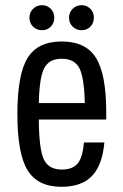

<svg xmlns="http://www.w3.org/2000/svg" viewBox="-20 -709 475 739"><path d="M388.9 -248.9V-275.9Q388.9 -423.4 349.4 -486.4Q310 -549.3 217.4 -549.3Q124.9 -549.3 85.9 -485.5Q46.9 -421.7 46.9 -269.7Q46.9 -118.1 85.9 -54.1Q124.9 10 216.6 10Q294 10 334 -31.7Q374 -73.4 381.7 -160.7H302.9Q298.6 -104.1 279.3 -80.3Q260 -56.4 217.9 -56.4Q166.7 -56.4 148.4 -96.3Q130.1 -136.1 129.4 -248.9ZM306.3 -312.4H129.4Q131.4 -410.3 150.2 -446.6Q169 -482.9 217.7 -482.9Q266.7 -482.9 285.5 -446.6Q304.3 -410.3 306.3 -312.4ZM141.7 -592.7Q162 -592.7 175.4 -606.4Q188.9 -620.1 188.9 -641.1Q188.9 -661.4 175.3 -675.2Q161.7 -689 141.6 -689Q121.3 -689 107.3 -675.1Q93.3 -661.2 93.3 -641.3Q93.3 -620.1 107.3 -606.4Q121.3 -592.7 141.7 -592.7ZM294.1 -592.7Q314.4 -592.7 327.9 -606.4Q341.3 -620.1 341.3 -641.1Q341.3 -661.4 327.7 -675.2Q314.2 -689 294 -689Q273.7 -689 259.7 -675.1Q245.7 -661.2 245.7 -641.3Q245.7 -620.1 259.7 -606.4Q273.8 -592.7 294.1 -592.7Z"/></svg>

Font: Secuela Black
Style: Regular
Weight: 900
Designer: Fernando Haro
Foundry: deFharo
Version: Version 1.704